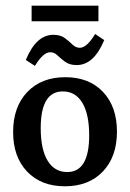

<svg xmlns="http://www.w3.org/2000/svg" viewBox="-20 -650 460 679"><path d="M209.5 8.8Q125.5 8.8 75.9 -43.2Q26.4 -95.2 26.4 -183.1Q26.4 -272 76.4 -324.5Q126.5 -377 210.9 -377Q294.9 -377 344.2 -325Q393.6 -272.9 393.6 -184.6Q393.6 -95.7 343.8 -43.5Q293.9 8.8 209.5 8.8ZM217.8 -41.5Q295.4 -41.5 295.4 -171.4Q295.4 -246.1 271.2 -286.4Q247.1 -326.7 202.1 -326.7Q124 -326.7 124 -196.8Q124 -122.1 148.4 -81.8Q172.9 -41.5 217.8 -41.5ZM103.5 -417 71.3 -438Q107.9 -526.9 168.5 -526.9Q193.8 -526.9 209.2 -515.4Q224.6 -503.9 236.3 -492.4Q248 -481 262.2 -481Q287.1 -481 316.4 -529.8L348.6 -508.3Q312 -419.9 251.5 -419.9Q226.1 -419.9 210.4 -431.4Q194.8 -442.9 183.3 -454.1Q171.9 -465.3 157.7 -465.3Q132.8 -465.3 103.5 -417ZM91.8 -629.9H328.1V-574.7H91.8Z"/></svg>

Font: Markazi Text Medium
Style: Regular
Weight: 500
Designer: Borna Izadpanah (Arabic designer), Fiona Ross (Arabic design director) and Florian Runge (Latin designer)
Foundry: Borna Izadpanah and Florian Runge
Version: Version 1.001